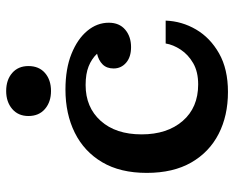

<svg xmlns="http://www.w3.org/2000/svg" viewBox="-90 -676 777 638"><g transform="rotate(-90 299.0 -357.5)"><path d="M315 -577Q279 -577 255.5 -597Q232 -617 232 -652Q232 -686 255.5 -706Q279 -726 315 -726Q352 -726 375 -706Q398 -686 398 -652Q398 -617 375 -597Q352 -577 315 -577ZM312 11Q233 11 172.5 -20Q112 -51 77.5 -111Q43 -171 43 -259Q43 -347 78.5 -407Q114 -467 176.5 -498Q239 -529 320 -529Q389 -529 438.5 -509Q488 -489 515 -456.5Q542 -424 542 -385Q542 -350 519 -330.5Q496 -311 461 -311Q428 -311 409 -327.5Q390 -344 390 -369Q390 -392 403.5 -405.5Q417 -419 439 -424Q422 -442 397 -452Q372 -462 335 -462Q261 -462 216 -412Q171 -362 171 -276Q171 -191 215.5 -139.5Q260 -88 337 -88Q379 -88 407.5 -104.5Q436 -121 452.5 -146Q469 -171 473 -196H549Q547 -142 519.5 -95Q492 -48 440 -18.5Q388 11 312 11Z"/></g></svg>

Font: Montagu Slab 16pt Medium
Style: Regular
Weight: 500
Designer: Florian Karsten
Foundry: Florian Karsten
Version: Version 1.000; ttfautohint (v1.8.3)